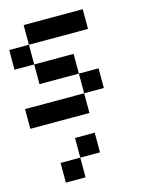

<svg xmlns="http://www.w3.org/2000/svg" viewBox="-143 -713 912 1177"><g transform="rotate(-15 312.5 -125.0)"><path d="M0 0V-125H375V0ZM0 -375V-500H125V-375ZM125 -250V-375H375V-250ZM125 250H250V375H125ZM125 -500V-625H500V-500ZM250 250V125H375V250ZM375 -250H500V-125H375Z"/></g></svg>

Font: Galmuri7 Regular
Style: Regular
Weight: 400
Designer: Lee Minseo (quiple)
Version: Version 2.399;hotconv 1.1.1;makeotfexe 2.6.0 DEVELOPMENT